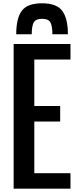

<svg xmlns="http://www.w3.org/2000/svg" viewBox="-20 -1141 478 1161"><path d="M343.8 -406.2H187.5V-93.8H406.2V0H62.5V-875H406.2V-781.2H187.5V-500H343.8ZM78.1 -933.6Q78.1 -1031.2 112.1 -1076.2Q146 -1121.1 234.4 -1121.1Q321.8 -1121.1 356.2 -1075.7Q390.6 -1030.3 390.6 -933.6H296.9Q296.9 -983.4 284.9 -1005.4Q272.9 -1027.3 234.4 -1027.3Q195.8 -1027.3 183.8 -1005.1Q171.9 -982.9 171.9 -933.6Z"/></svg>

Font: OswaldRegular
Style: Regular
Weight: 400
Designer: vernon adams
Foundry: vernon adams
Version: Version 1.000